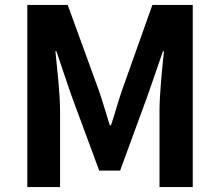

<svg xmlns="http://www.w3.org/2000/svg" viewBox="-20 -760 894 780"><path d="M91 0H224V-309C224 -379 212 -482 205 -552H209L268 -378L383 -67H468L582 -378L642 -552H646C639 -482 628 -379 628 -309V0H763V-740H599L476 -394C460 -348 447 -299 431 -251H426C411 -299 397 -348 381 -394L255 -740H91Z"/></svg>

Font: Source Han Sans SC Bold
Style: Regular
Weight: 700
Designer: Ryoko NISHIZUKA (kana & ideographs); Paul D. Hunt (Latin, Greek & Cyrillic); Wenlong ZHANG (bopomofo); Sandoll Communica
Foundry: Adobe Systems Incorporated
Version: Version 1.001;PS 1.001;hotconv 1.0.78;makeotf.lib2.5.61930